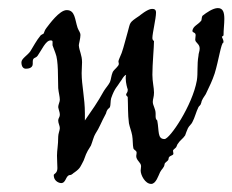

<svg xmlns="http://www.w3.org/2000/svg" viewBox="-20 -427 575 475"><path d="M533 -323C533 -329 529 -334 529 -336C529 -338 532 -336 533 -340C533 -353 535 -368 535 -380C535 -396 532 -407 519 -407C507 -407 491 -396 481 -388C479 -386 479 -378 478 -376C469 -365 458 -363 456 -351C456 -345 464 -348 464 -340C464 -336 463 -333 463 -329C463 -321 474 -319 474 -307C474 -300 471 -295 471 -289C467 -267 470 -246 467 -228C456 -166 400 -83 387 -83C369 -83 374 -103 369 -129C368 -130 365 -132 365 -138C365 -141 365 -144 365 -146C365 -158 358 -166 358 -175C358 -182 361 -187 361 -198C361 -210 357 -225 357 -242C357 -269 361 -310 361 -326C358 -326 357 -331 357 -333C357 -345 366 -381 366 -396C366 -404 361 -405 356 -405C345 -405 325 -388 325 -388C298 -370 303 -372 296 -348C290 -328 287 -313 281 -296C277 -286 273 -278 273 -275C273 -273 274 -271 274 -269C274 -263 263 -256 259 -249C255 -240 255 -231 252 -224C248 -216 242 -210 237 -202C221 -173 208 -155 190 -129C190 -135 190 -141 190 -147C190 -184 182 -216 182 -246C182 -255 183 -265 183 -273C183 -291 176 -301 175 -315C175 -318 179 -332 179 -340C179 -347 175 -350 172 -358C165 -379 166 -402 145 -402C127 -402 102 -367 95 -358C91 -353 90 -349 88 -344C87 -343 82 -341 81 -340C70 -327 62 -311 55 -300C48 -290 33 -282 33 -273C33 -263 37 -257 44 -257C60 -257 61 -266 61 -269C61 -270 61 -272 61 -274C61 -286 68 -282 73 -289C83 -303 93 -327 105 -327C107 -327 110 -327 110 -324V-316C109 -317 110 -315 117 -296C125 -277 123 -234 124 -209C125 -198 128 -188 128 -180C128 -175 124 -168 124 -162C125 -156 128 -149 128 -144C128 -136 124 -135 124 -129C124 -122 128 -116 128 -110C128 -105 124 -96 124 -89C124 -67 121 -56 121 -42C121 -30 122 -20 122 -11C122 2 113 3 113 6C113 24 130 26 131 26C144 26 142 7 153 6C158 6 161 1 165 -1C179 -11 179 -15 187 -30C196 -56 199 -56 205 -67C209 -77 212 -90 216 -96C226 -111 231 -126 241 -144C243 -147 243 -151 245 -154C246 -157 251 -160 252 -162C254 -167 253 -177 255 -184C264 -210 270 -212 277 -224C283 -231 284 -238 292 -242C291 -239 291 -236 291 -233C291 -222 295 -208 296 -206V-204C296 -198 292 -196 292 -193C292 -190 295 -189 296 -187C297 -166 296 -144 299 -122C301 -112 305 -103 307 -92C309 -81 308 -69 310 -60C312 -55 318 -55 318 -49C318 -46 317 -43 317 -41C317 -30 329 -25 329 -16C329 -12 328 -8 328 -5C328 6 339 28 354 28C366 28 372 7 376 -1C380 -9 386 -12 387 -20C387 -26 397 -28 397 -34C397 -43 409 -41 409 -47C409 -49 408 -52 408 -54C408 -57 414 -60 416 -63C417 -65 418 -68 419 -70C426 -81 432 -83 438 -92C440 -97 442 -104 445 -110C448 -116 454 -120 456 -125C462 -136 465 -150 471 -162C473 -166 476 -165 478 -173C479 -180 485 -188 489 -194C499 -215 505 -227 511 -245C521 -277 527 -322 533 -322Z"/></svg>

Font: Jim Nightshade
Style: Regular
Weight: 400
Designer: Astigmatic (AOETI)
Foundry: Astigmatic (AOETI)
Version: Version 1.000